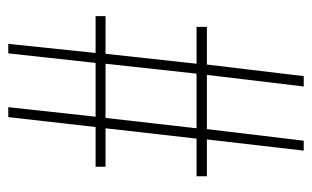

<svg xmlns="http://www.w3.org/2000/svg" viewBox="-165 -589 754 464"><g transform="rotate(-90 212.0 -357.0)"><path d="M314 -479 290 -259H379V-234H288L260 0H235L263 -234H132L104 0H80L107 -234H18V-259H109L134 -479H41V-503H137L161 -714H185L162 -503H292L315 -714H338L316 -503H405V-479ZM134 -259H266L290 -479H159Z"/></g></svg>

Font: Noto Sans ExtraCondensed Thin
Style: Regular
Weight: 100
Width: 2
Designer: Monotype Design Team
Foundry: Monotype Imaging Inc.
Version: Version 2.013; ttfautohint (v1.8.4.7-5d5b)